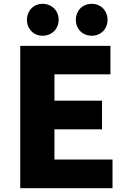

<svg xmlns="http://www.w3.org/2000/svg" viewBox="-20 -985 670 1005"><path d="M86 0H569V-150H265V-308H514V-458H265V-596H558V-745H86ZM203 -798C252 -798 287 -834 287 -882C287 -928 252 -965 203 -965C155 -965 121 -928 121 -882C121 -834 155 -798 203 -798ZM460 -798C509 -798 543 -834 543 -882C543 -928 509 -965 460 -965C411 -965 377 -928 377 -882C377 -834 411 -798 460 -798Z"/></svg>

Font: ChiuKong Gothic MN Heavy
Style: Regular
Weight: 900
Designer: Ryoko NISHIZUKA 西塚涼子 (kana, bopomofo & ideographs); Paul D. Hunt (Latin, Greek & Cyrillic); Sandoll Communications 산돌커뮤니
Foundry: Adobe
Version: Version 1.300